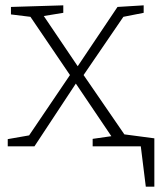

<svg xmlns="http://www.w3.org/2000/svg" viewBox="-20 -548 604 719"><path d="M9 0V-27L89 -41L242 -267L94 -485L21 -494V-522L217 -528V-500L144 -488L271 -300L420 -522L518 -528V-500L442 -485L293 -267L449 -40L529 -28V0H327V-28L397 -38L264 -235L109 0ZM414 -49 558 -30V151H526L507 -2L432 0Z"/></svg>

Font: Bitter Light
Style: Regular
Weight: 300
Designer: Sol Matas, and Bitter project Authors
Foundry: Sol Matas
Version: Version 2.001